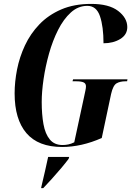

<svg xmlns="http://www.w3.org/2000/svg" viewBox="-20 -744 688 985"><path d="M299 10Q176 10 115.5 -61Q55 -132 55 -265Q55 -324 67.5 -387.5Q80 -451 108 -511Q136 -571 182 -619Q228 -667 294 -695.5Q360 -724 448 -724Q539 -724 586 -688Q633 -652 633 -605Q633 -566 597 -544Q561 -522 511 -522Q511 -607 493 -660.5Q475 -714 428 -714Q381 -714 343.5 -680Q306 -646 278 -590.5Q250 -535 231.5 -469Q213 -403 203.5 -338Q194 -273 194 -221Q194 -157 203 -107Q212 -57 235.5 -28.5Q259 0 301 0Q316 0 330.5 -3Q345 -6 361 -14L413 -255Q416 -270 418.5 -281Q421 -292 421 -301Q421 -316 408.5 -321.5Q396 -327 370 -327H352L355 -337H634L632 -327H624Q596 -327 578 -316.5Q560 -306 550 -262L502 -36Q450 -13 399 -1.5Q348 10 299 10ZM192 215Q203 170 211 133.5Q219 97 227 61H335L332 71Q318 90 294.5 118Q271 146 246 173.5Q221 201 202 221H191Z"/></svg>

Font: Noto Serif Display ExtraCondensed
Style: Bold Italic
Weight: 700
Width: 2
Italic angle: -12°
Designer: Monotype Design Team
Foundry: Monotype Imaging Inc.
Version: Version 2.009